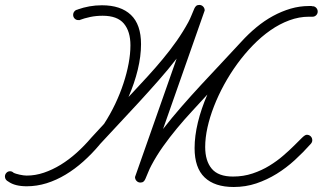

<svg xmlns="http://www.w3.org/2000/svg" viewBox="-102 -748 1309 779"><path d="M194.8 -687.5Q194.8 -695.8 200 -701.9Q205.1 -708 212.9 -709V-709.5Q236.3 -717.8 260.7 -722.2Q285.2 -726.6 311.5 -726.6Q388.2 -726.6 429.2 -687.5Q470.2 -648.4 470.2 -568.8Q470.2 -520 457 -465.3Q443.8 -410.6 419.4 -354.5L436 -372.1Q466.3 -404.8 497.6 -438.7Q528.8 -472.7 558.3 -508.3Q587.9 -543.9 614.3 -581.3Q640.6 -618.7 662.1 -658.2Q669.4 -671.9 674.8 -685.5Q680.2 -699.2 686.5 -713.4Q689.5 -720.2 694.1 -724.1Q698.7 -728 706.5 -728Q715.8 -728 722.2 -721.4Q728.5 -714.8 728.5 -705.6L559.6 -224.6Q593.8 -268.6 633.5 -314.2Q673.3 -359.9 715.1 -405Q756.8 -450.2 798.1 -493.9Q839.4 -537.6 876.5 -578.1Q905.8 -610.4 938.2 -637.2Q970.7 -664.1 1005.6 -683.1Q1040.5 -702.1 1077.1 -712.9Q1113.8 -723.6 1151.4 -723.6Q1160.2 -723.6 1161.6 -723.6Q1163.1 -723.6 1165 -722.7H1166.5Q1174.8 -722.7 1180.9 -716.3Q1187 -710 1187 -701.2Q1187 -692.4 1180.9 -686.3Q1174.8 -680.2 1166.5 -680.2H1151.4Q1111.3 -680.2 1071.8 -665.5Q1032.2 -650.9 995.1 -625Q958 -599.1 924.1 -564.2Q890.1 -529.3 860.6 -488.8Q831.1 -448.2 807.1 -404.3Q783.2 -360.4 766.1 -316.4Q749 -272.5 739.7 -230.5Q730.5 -188.5 730.5 -151.9Q730.5 -95.2 757.1 -63.5Q783.7 -31.7 843.3 -31.7Q885.7 -31.7 922.9 -44.2Q960 -56.6 991 -75.7Q1022 -94.7 1047.1 -116.5Q1072.3 -138.2 1091.3 -157.2Q1110.4 -176.3 1123 -188.7Q1135.7 -201.2 1142.6 -201.2Q1152.3 -201.2 1158.7 -194.8Q1165 -188.5 1165 -178.7Q1165 -171.4 1159.2 -164.6Q1128.9 -130.4 1094.2 -98.6Q1059.6 -66.9 1020.5 -42.7Q981.4 -18.6 938 -3.9Q894.5 10.7 846.2 10.7Q769 10.7 728.3 -28.1Q687.5 -66.9 687.5 -147Q687.5 -195.8 700.9 -251.5Q714.4 -307.1 739.3 -364.3Q738.3 -363.3 738.3 -363.3Q708 -330.1 676.8 -296.4Q645.5 -262.7 616 -227.1Q586.4 -191.4 559.8 -154.1Q533.2 -116.7 512.2 -77.1Q504.9 -63.5 499.5 -49.8Q494.1 -36.1 487.8 -22Q484.9 -15.1 480.2 -11.2Q475.6 -7.3 467.8 -7.3Q458.5 -7.3 452.1 -13.9Q445.8 -20.5 445.8 -29.8L507.8 -206.1L614.7 -510.3Q581.1 -466.8 541.5 -421.9Q502 -377 460.9 -332.3Q419.9 -287.6 379.4 -244.6Q338.9 -201.7 302.7 -162.1Q302.7 -161.6 301.8 -160.6Q271 -124 236.3 -93Q201.7 -62 164.3 -39.6Q127 -17.1 87.2 -4.6Q47.4 7.8 6.3 7.8Q-16.6 7.8 -35.6 3.2Q-54.7 -1.5 -68.8 -11.7Q-74.2 -14.2 -78.1 -19.5Q-82 -24.9 -82 -31.7Q-82 -40.5 -75.9 -46.9Q-69.8 -53.2 -61.5 -53.2Q-53.2 -53.2 -47.4 -47.4Q-43 -44.9 -36.4 -43Q-29.8 -41 -22.2 -39.3Q-14.6 -37.6 -7.1 -36.6Q0.5 -35.6 6.3 -35.6Q41.5 -35.6 76.2 -47.4Q110.8 -59.1 144.3 -79.6Q177.7 -100.1 209 -128.2Q240.2 -156.2 268.1 -189L320.3 -245.6Q345.7 -284.7 365.5 -326.4Q385.3 -368.2 398.9 -409.7Q412.6 -451.2 419.9 -490.5Q427.2 -529.8 427.2 -564Q427.2 -620.6 400.6 -652.3Q374 -684.1 314.5 -684.1Q288.1 -684.1 264.4 -679.2Q240.7 -674.3 218.8 -666V-666.5H215.3Q207 -666.5 200.9 -672.6Q194.8 -678.7 194.8 -687.5Z"/></svg>

Font: Helvetia Verbundene
Style: Regular
Weight: 400
Designer: Peter Wiegel, original typeface by Carl Albert Fahrenwaldt 1901
Foundry: Peter Wiegel
Version: Version 2.000